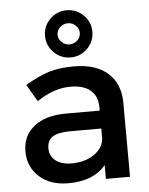

<svg xmlns="http://www.w3.org/2000/svg" viewBox="-56 -846 697 896"><g transform="rotate(-5 293.0 -397.5)"><path d="M179 -690Q179 -735 211.5 -767.5Q244 -800 290 -800Q336 -800 368.5 -767.5Q401 -735 401 -690Q401 -644 368.5 -611.5Q336 -579 290 -579Q244 -579 211.5 -611.5Q179 -644 179 -690ZM238 -690Q238 -669 253.5 -654.5Q269 -640 290 -640Q311 -640 326.5 -654.5Q342 -669 342 -690Q342 -710 326.5 -724.5Q311 -739 290 -739Q269 -739 253.5 -724.5Q238 -710 238 -690ZM517 0H404V-65Q347 5 228 5Q143 5 92 -41.5Q41 -88 41 -160Q41 -233 94 -276Q147 -319 242 -320H403V-336Q403 -387 370.5 -415Q338 -443 276 -443Q198 -443 119 -389L72 -469Q133 -505 181.5 -520.5Q230 -536 301 -536Q403 -536 459 -486.5Q515 -437 516 -349ZM252 -86Q313 -86 355.5 -114.5Q398 -143 403 -187V-236H259Q202 -236 175.5 -219.5Q149 -203 149 -165Q149 -129 176.5 -107.5Q204 -86 252 -86Z"/></g></svg>

Font: Montserrat-Arabic
Style: Regular
Weight: 400
Designer: Mohamed Gaber
Foundry: Kief Type Foundry
Version: Version 5.008;PS 005.008;hotconv 1.0.88;makeotf.lib2.5.64775